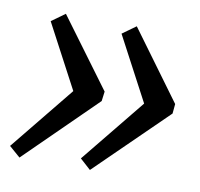

<svg xmlns="http://www.w3.org/2000/svg" viewBox="-63 -584 552 529"><g transform="rotate(10 213.5 -320.0)"><path d="M220.6 -113.8 190.6 -140.9 357.7 -346.6 350.2 -293.1 241.2 -498.8 279.1 -526.1 420.4 -333.5 417.9 -306.5ZM23.5 -113.8 -7.5 -140.9 159.5 -346.6 152 -293.1 43 -498.8 80.8 -526.1 223.1 -333.5 219.6 -306.5Z"/></g></svg>

Font: Pathway Extreme 8pt Thin 12pt
Style: Italic
Weight: 100
Italic angle: -8°
Version: Version 1.001;gftools[0.9.26]